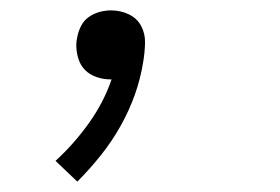

<svg xmlns="http://www.w3.org/2000/svg" viewBox="-20 -145 540 370"><path d="M129 205 87 165Q123 132 151.5 92Q180 52 195 8Q195 8 194 8Q193 8 193 8Q179 8 166 3.5Q153 -1 144 -10Q135 -19 131 -32Q127 -45 127 -58Q127 -62 127.5 -66Q128 -70 129 -74Q131 -85 136.5 -95.5Q142 -106 151.5 -112.5Q161 -119 172 -122Q183 -125 194 -125Q212 -125 228 -117.5Q244 -110 252 -95Q260 -80 259.5 -62Q259 -44 256 -26Q251 6 240 37Q229 68 212.5 97.5Q196 127 174.5 154Q153 181 129 205Z"/></svg>

Font: Iosevka Curly Slab LtObl
Style: Regular
Weight: 300
Italic angle: -9°
Monospace: yes
Designer: Belleve Invis
Foundry: Belleve Invis
Version: Version 11.0.0; ttfautohint (v1.8.3)